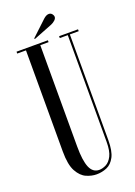

<svg xmlns="http://www.w3.org/2000/svg" viewBox="-157 -884 676 958"><g transform="rotate(-20 180.5 -405.0)"><path d="M183.5 12Q157.5 12 129.8 0Q102 -12 82.5 -47.2Q63 -82.5 63 -153V-690H16.5V-700H183V-690H139V-152Q139 -77 154.2 -40.8Q169.5 -4.5 203.5 -4.5Q220.5 -4.5 239.5 -14Q258.5 -23.5 271.8 -49.2Q285 -75 285 -124.5V-690H242.5V-700H343V-690H296V-129Q296 -71 280 -40.5Q264 -10 238.2 1Q212.5 12 183.5 12ZM124 -728 122 -732 203.5 -808.5Q218.5 -822 232 -822Q245 -822 252 -809Q255 -804 255 -798.5Q255 -789.5 245.8 -781Q236.5 -772.5 224.5 -767.5Z"/></g></svg>

Font: Imbue 100pt
Style: Regular
Weight: 400
Designer: Tyler Finck
Foundry: Etcetera Type Company
Version: Version 1.102; ttfautohint (v1.8.3)